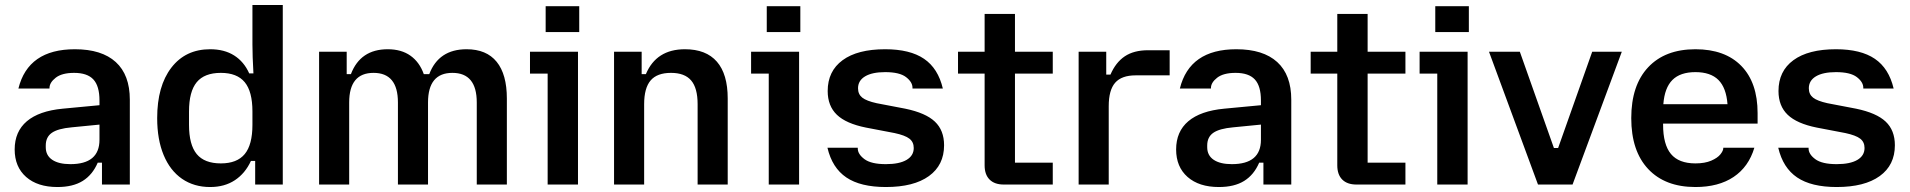

<svg xmlns="http://www.w3.org/2000/svg" viewBox="-20 -742 7680 772"><path d="M39 -141Q39 -213 88 -254.5Q137 -296 232 -305L380 -319V-338Q380 -396 355.5 -422.5Q331 -449 278 -449Q229 -449 204 -429.5Q179 -410 179 -388V-386H54Q93 -544 281 -544Q389 -544 445.5 -492.5Q502 -441 502 -341V0H390V-88H373Q352 -39 312.5 -14.5Q273 10 211 10Q131 10 85 -30.5Q39 -71 39 -141ZM263 -82Q380 -82 380 -180V-241L268 -230Q213 -225 188.5 -208Q164 -191 164 -157V-150Q164 -117 190 -99.5Q216 -82 263 -82Z M612 -267Q612 -396 669 -470Q726 -544 825 -544Q882 -544 921.5 -519Q961 -494 982 -447H999Q995 -518 995 -563V-722H1117V0H1006V-95H989Q966 -45 924.5 -17.5Q883 10 825 10Q760 10 712 -23Q664 -56 638 -118.5Q612 -181 612 -267ZM868 -85Q933 -85 964 -122.5Q995 -160 995 -240V-294Q995 -374 964 -411.5Q933 -449 868 -449Q802 -449 771 -411.5Q740 -374 740 -294V-240Q740 -160 771 -122.5Q802 -85 868 -85Z M1482 -449Q1384 -449 1384 -330V0H1263V-534H1374V-444H1391Q1429 -544 1539 -544Q1594 -544 1630.5 -518Q1667 -492 1684 -444H1706Q1744 -544 1856 -544Q1936 -544 1977 -493.5Q2018 -443 2018 -346V0H1897V-330Q1897 -449 1799 -449Q1701 -449 1701 -330V0H1580V-330Q1580 -449 1482 -449Z M2182 -446H2111V-534H2304V0H2182ZM2174 -717H2309V-613H2174Z M2449 -534H2560V-444H2577Q2619 -544 2734 -544Q2819 -544 2862.5 -494Q2906 -444 2906 -346V0H2785V-323Q2785 -388 2759 -418.5Q2733 -449 2678 -449Q2622 -449 2596 -418.5Q2570 -388 2570 -323V0H2449Z M3071 -446H3000V-534H3193V0H3071ZM3063 -717H3198V-613H3063Z M3307 -148H3429V-145Q3429 -122 3456 -102Q3483 -82 3542 -82Q3596 -82 3625 -99Q3654 -116 3654 -147Q3654 -171 3636.5 -184.5Q3619 -198 3577 -207L3462 -229Q3382 -245 3345 -280.5Q3308 -316 3308 -376Q3308 -456 3368 -500Q3428 -544 3539 -544Q3639 -544 3695.5 -505.5Q3752 -467 3771 -386H3649V-389Q3649 -412 3623 -432Q3597 -452 3539 -452Q3487 -452 3458.5 -435Q3430 -418 3430 -387Q3430 -363 3447 -349.5Q3464 -336 3505 -327L3620 -305Q3702 -288 3739 -253Q3776 -218 3776 -158Q3776 -78 3715 -34Q3654 10 3542 10Q3440 10 3383 -28.5Q3326 -67 3307 -148Z M3939 -77V-446H3832V-534H3939V-686H4061V-534H4213V-446H4061V-88H4213V0H4016Q3979 0 3959 -20Q3939 -40 3939 -77Z M4317 -534H4428V-442H4445Q4466 -491 4502.5 -515.5Q4539 -540 4596 -540H4683V-439H4546Q4490 -439 4464 -409.5Q4438 -380 4438 -315V0H4317Z M4709 -141Q4709 -213 4758 -254.5Q4807 -296 4902 -305L5050 -319V-338Q5050 -396 5025.5 -422.5Q5001 -449 4948 -449Q4899 -449 4874 -429.5Q4849 -410 4849 -388V-386H4724Q4763 -544 4951 -544Q5059 -544 5115.5 -492.5Q5172 -441 5172 -341V0H5060V-88H5043Q5022 -39 4982.5 -14.5Q4943 10 4881 10Q4801 10 4755 -30.5Q4709 -71 4709 -141ZM4933 -82Q5050 -82 5050 -180V-241L4938 -230Q4883 -225 4858.5 -208Q4834 -191 4834 -157V-150Q4834 -117 4860 -99.5Q4886 -82 4933 -82Z M5357 -77V-446H5250V-534H5357V-686H5479V-534H5631V-446H5479V-88H5631V0H5434Q5397 0 5377 -20Q5357 -40 5357 -77Z M5759 -446H5688V-534H5881V0H5759ZM5751 -717H5886V-613H5751Z M5967 -534H6091L6228 -147H6245L6382 -534H6501L6303 0H6164Z M6539 -267Q6539 -399 6607 -471.5Q6675 -544 6797 -544Q6916 -544 6981.5 -477Q7047 -410 7047 -287V-245H6667V-241Q6667 -161 6698.5 -123Q6730 -85 6797 -85Q6835 -85 6860.5 -96Q6886 -107 6897.5 -121.5Q6909 -136 6909 -146V-148H7034Q7011 -71 6950.5 -30.5Q6890 10 6797 10Q6675 10 6607 -62.5Q6539 -135 6539 -267ZM6926 -323Q6921 -389 6889.5 -420.5Q6858 -452 6797 -452Q6736 -452 6704.5 -420.5Q6673 -389 6668 -323Z M7130 -148H7252V-145Q7252 -122 7279 -102Q7306 -82 7365 -82Q7419 -82 7448 -99Q7477 -116 7477 -147Q7477 -171 7459.5 -184.5Q7442 -198 7400 -207L7285 -229Q7205 -245 7168 -280.5Q7131 -316 7131 -376Q7131 -456 7191 -500Q7251 -544 7362 -544Q7462 -544 7518.5 -505.5Q7575 -467 7594 -386H7472V-389Q7472 -412 7446 -432Q7420 -452 7362 -452Q7310 -452 7281.5 -435Q7253 -418 7253 -387Q7253 -363 7270 -349.5Q7287 -336 7328 -327L7443 -305Q7525 -288 7562 -253Q7599 -218 7599 -158Q7599 -78 7538 -34Q7477 10 7365 10Q7263 10 7206 -28.5Q7149 -67 7130 -148Z"/></svg>

Font: Mozilla Text BETA SemiBold
Style: Regular
Weight: 600
Designer: Studio DRAMA
Foundry: Studio DRAMA
Version: Version 0.100